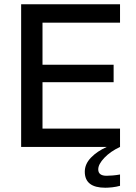

<svg xmlns="http://www.w3.org/2000/svg" viewBox="-20 -688 635 899"><path d="M79 0V-668H542V-582H179V-385H512V-303H179V-86H542V0ZM473 191Q377 191 377 116Q377 80 406 50Q435 20 480 0H542Q497 21 468.5 51Q440 81 440 105Q440 135 479 135Q491 135 508.5 133.5Q526 132 542 129V182Q524 187 505.5 189Q487 191 473 191Z"/></svg>

Font: Gantari Medium
Style: Regular
Weight: 500
Designer: Anugrah Pasau
Foundry: Lafontype
Version: Version 1.000; ttfautohint (v1.8.4.7-5d5b)